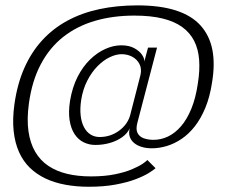

<svg xmlns="http://www.w3.org/2000/svg" viewBox="-20 -689 858 714"><path d="M310 5.5Q366 5.5 409.2 -2.5Q452.5 -10.5 483.5 -22.2Q514.5 -34 533 -45.5Q551.5 -57 558.5 -63.5L528 -94Q525 -90 510.8 -80.2Q496.5 -70.5 470.8 -59.5Q445 -48.5 407 -40.8Q369 -33 318.5 -33Q269.5 -33 229.8 -42.5Q190 -52 159.8 -72.2Q129.5 -92.5 110.8 -124.8Q92 -157 85.8 -201.5Q79.5 -246 87.5 -304.5Q99 -388.5 131.8 -450.2Q164.5 -512 215.5 -552Q266.5 -592 333.2 -611.5Q400 -631 480 -631Q540.5 -631 584.5 -620.2Q628.5 -609.5 657.5 -588.5Q686.5 -567.5 702 -537Q717.5 -506.5 720.5 -467Q723.5 -427.5 716 -380Q708 -324.5 691.5 -284.5Q675 -244.5 652.8 -219Q630.5 -193.5 604.5 -181.2Q578.5 -169 551 -169Q530 -169 514 -175Q498 -181 491.2 -195Q484.5 -209 491 -233L564 -512H530.5L516.5 -459.5Q518 -470.5 508.5 -484.8Q499 -499 479.5 -509.8Q460 -520.5 431 -520.5Q402 -520.5 371.8 -507Q341.5 -493.5 314.8 -467.5Q288 -441.5 268.5 -403.2Q249 -365 240.5 -314.5Q234 -273 238.8 -242.2Q243.5 -211.5 257 -190.8Q270.5 -170 290.8 -160Q311 -150 334.5 -150Q363 -150 389 -157.5Q415 -165 434.5 -179Q454 -193 462.5 -212Q458 -194.5 462.5 -180.8Q467 -167 478.8 -157.2Q490.5 -147.5 507.5 -142.5Q524.5 -137.5 544.5 -137.5Q572 -137.5 600.2 -146Q628.5 -154.5 655.2 -172.5Q682 -190.5 704.5 -219.2Q727 -248 743.8 -288.5Q760.5 -329 768.5 -382Q780 -450.5 769.8 -503.5Q759.5 -556.5 726.2 -593.8Q693 -631 634.5 -650Q576 -669 491 -669Q415 -669 349.5 -655Q284 -641 230.5 -612Q177 -583 136.8 -539Q96.5 -495 70.2 -435.5Q44 -376 33.5 -300.5Q26 -245.5 30.8 -201.5Q35.5 -157.5 50.8 -123.5Q66 -89.5 91 -65.2Q116 -41 149.2 -25.2Q182.5 -9.5 223.2 -2Q264 5.5 310 5.5ZM350.5 -179.5Q331.5 -179.5 316.8 -188.8Q302 -198 292.5 -215.8Q283 -233.5 280 -259.2Q277 -285 282 -318Q288.5 -358 304.8 -389.5Q321 -421 342.8 -443Q364.5 -465 388 -476.2Q411.5 -487.5 432.5 -487.5Q454 -487.5 471.8 -478Q489.5 -468.5 498.5 -451.2Q507.5 -434 502.5 -410.5L463.5 -258.5Q453 -224.5 421.5 -202Q390 -179.5 350.5 -179.5Z"/></svg>

Font: Anybody UltraCondensed Thin Light
Style: Italic
Weight: 300
Italic angle: -10°
Version: Version 1.111